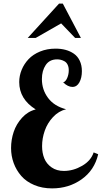

<svg xmlns="http://www.w3.org/2000/svg" viewBox="-20 -1020 561 1058"><path d="M496.1 -180.2 521 -169.9Q500.5 -82 429.9 -32Q359.4 18.1 267.1 18.1Q212.4 18.1 168.5 -0.5Q124.5 -19 97.2 -50.5Q69.8 -82 55.4 -121.3Q41 -160.6 41 -204.1Q41 -250 55.4 -293.2Q69.8 -336.4 101.6 -371.3Q133.3 -406.2 176.8 -417Q85.9 -473.6 85.9 -567.9Q85.9 -602.5 99.4 -635.3Q112.8 -668 137.5 -694.1Q162.1 -720.2 200.7 -736.1Q239.3 -752 286.1 -752Q316.4 -752 341.6 -745.1Q366.7 -738.3 387.2 -724.1Q407.7 -710 419.4 -685.3Q431.2 -660.6 431.2 -627.9Q431.2 -591.3 417.5 -566.2Q403.8 -541 378.9 -541Q354.5 -541 328.1 -565.9Q341.8 -570.3 350.3 -590.3Q358.9 -610.4 358.9 -632.8Q358.9 -650.9 352.5 -663.6Q346.2 -676.3 335.7 -682.1Q325.2 -688 315.2 -690.4Q305.2 -692.9 294.9 -692.9Q252.9 -692.9 231.9 -661.6Q210.9 -630.4 210.9 -584Q210.9 -525.4 245.1 -480Q279.3 -434.6 344.2 -418Q303.2 -408.2 272.2 -375Q241.2 -341.8 226.6 -299.8Q211.9 -257.8 211.9 -214.8Q211.9 -177.2 224.1 -147.2Q236.3 -117.2 264.2 -97.7Q292 -78.1 332 -78.1Q383.8 -78.1 432.4 -106.2Q481 -134.3 496.1 -180.2ZM425.8 -811H394L316.9 -891.1L176.8 -811H132.8L305.2 -1000H326.2Z"/></svg>

Font: Lobster Two
Style: Bold
Weight: 700
Designer: Pablo Impallari
Foundry: Pablo Impallari. www.impallari.com
Version: Version 1.006